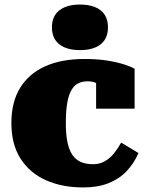

<svg xmlns="http://www.w3.org/2000/svg" viewBox="-20 -812 651 843"><path d="M389 -91Q418 -91 441 -104.5Q464 -118 481.5 -140Q499 -162 512 -186L588 -140Q568 -94 535.5 -60Q503 -26 456 -7.5Q409 11 346 11Q253 11 182 -20.5Q111 -52 70.5 -115Q30 -178 30 -272Q30 -364 68.5 -426.5Q107 -489 178.5 -521Q250 -553 351 -553Q410 -553 454.5 -545.5Q499 -538 528.5 -528Q558 -518 571 -510V-335H402V-495Q417 -496 424 -487Q431 -478 433 -466Q435 -454 432.5 -443.5Q430 -433 426 -431Q413 -442 399.5 -448.5Q386 -455 364 -455Q330 -455 309 -436Q288 -417 278.5 -376.5Q269 -336 269 -272Q269 -223 276 -188.5Q283 -154 297.5 -132.5Q312 -111 334.5 -101Q357 -91 389 -91ZM331 -592Q273 -592 240.5 -617.5Q208 -643 208 -692Q208 -741 240.5 -766.5Q273 -792 331 -792Q390 -792 422 -766.5Q454 -741 454 -692Q454 -643 422 -617.5Q390 -592 331 -592Z"/></svg>

Font: Roboto Serif 20pt Black
Style: Regular
Weight: 900
Version: Version 1.008